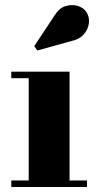

<svg xmlns="http://www.w3.org/2000/svg" viewBox="-20 -746 388 766"><path d="M257.5 -460V-26H327V0H25V-26H94.5V-434H25V-460ZM129 -544.5 116.5 -562 197.5 -684Q215.5 -713.5 241 -721.5Q266.5 -729.5 289.8 -722.5Q313 -715.5 324 -699Q337.5 -679.5 334.8 -654.5Q332 -629.5 314.5 -609.2Q297 -589 265.5 -582.5Z"/></svg>

Font: Bodoni Moda 9pt ExtraBold
Style: Regular
Weight: 800
Designer: Owen Earl
Foundry: indestructible type
Version: Version 2.005